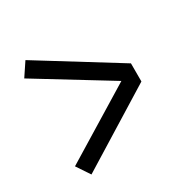

<svg xmlns="http://www.w3.org/2000/svg" viewBox="-123 -717 747 753"><g transform="rotate(-30 250.0 -340.0)"><path d="M84 -81 44 -141 369 -340 44 -539 84 -599 436 -381V-299Z"/></g></svg>

Font: Iosevka Algr
Style: Regular
Weight: 400
Monospace: yes
Designer: Belleve Invis
Foundry: Belleve Invis
Version: Version 26.0.2; ttfautohint (v1.8.3)